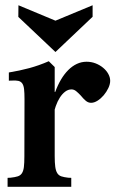

<svg xmlns="http://www.w3.org/2000/svg" viewBox="-20 -722 448 742"><path d="M191.4 -119.1Q191.4 -92.8 193.6 -77.1Q195.8 -61.5 201.4 -52.7Q207 -43.9 217 -40.5Q227.1 -37.1 243.7 -35.2L255.4 -34.7V0H9.3V-34.7L20.5 -35.2Q38.1 -37.1 48.6 -40.5Q59.1 -43.9 64.7 -52.5Q70.3 -61 72.3 -76.4Q74.2 -91.8 74.2 -118.2L74.7 -338.9Q74.7 -363.3 73 -377.7Q71.3 -392.1 65.9 -399.7Q60.5 -407.2 51 -409.4Q41.5 -411.6 25.4 -410.6L14.2 -410.2V-441.9Q55.7 -448.7 93 -458.7Q130.4 -468.8 168.5 -485.4L191.4 -462.9ZM193.4 -366.7Q203.1 -393.1 215.8 -414.6Q228.5 -436 243.9 -451.4Q259.3 -466.8 277.1 -475.1Q294.9 -483.4 314.5 -483.4Q333 -483.4 349.4 -477.1Q365.7 -470.7 378.4 -460.2Q391.1 -449.7 398.4 -436.5Q405.8 -423.3 405.8 -409.7Q405.8 -396.5 398.7 -381.6Q391.6 -366.7 380.9 -354Q370.1 -341.3 357.2 -333Q344.2 -324.7 332 -324.7Q320.8 -324.7 311.5 -332.5Q302.2 -340.3 291 -354Q282.7 -362.8 274.4 -369.6Q266.1 -376.5 256.3 -376.5Q243.2 -376.5 231.7 -367.7Q220.2 -358.9 211.2 -344.7Q202.1 -330.6 195.6 -312Q189 -293.5 185.5 -274.4L178.7 -366.2ZM194.3 -521 50.8 -656.7 51.3 -701.7 194.3 -642.1 337.9 -701.7V-657.2Z"/></svg>

Font: Varendra
Style: Regular
Weight: 700
Designer: Jacob Thomas
Foundry: Bangla Type Foundry
Version: Version 1.008